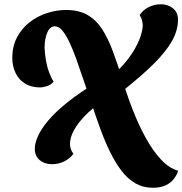

<svg xmlns="http://www.w3.org/2000/svg" viewBox="-20 -752 860 905"><path d="M700 133Q655 133 619 112.5Q583 92 554 54.5Q525 17 500.5 -32.5Q476 -82 454.5 -140.5Q433 -199 412 -262Q392 -320 374 -374Q356 -428 339.5 -474Q323 -520 306.5 -554.5Q290 -589 273.5 -608.5Q257 -628 239 -628Q216 -628 203.5 -600Q191 -572 190 -529Q191 -499 196.5 -467.5Q202 -436 212 -409.5Q222 -383 233 -367Q220 -352 201.5 -346Q183 -340 168 -340Q126 -340 96.5 -359Q67 -378 52.5 -410Q38 -442 38 -478Q38 -534 60.5 -576.5Q83 -619 120 -647.5Q157 -676 202 -690.5Q247 -705 292 -705Q351 -705 391.5 -682Q432 -659 460 -616.5Q488 -574 510.5 -514Q533 -454 556 -380Q577 -308 605 -236Q633 -164 666.5 -103Q700 -42 738.5 -0.5Q777 41 820 53Q813 74 799 92Q785 110 761 121.5Q737 133 700 133ZM226 22Q190 22 167 2.5Q144 -17 144 -51Q144 -77 159 -110.5Q174 -144 207.5 -184Q241 -224 297 -269Q353 -314 435 -364L472 -279Q443 -262 414.5 -238Q386 -214 362 -186Q338 -158 324 -129Q310 -100 310 -74Q310 -62 313.5 -50.5Q317 -39 326 -27Q308 -3 281 9.5Q254 22 226 22ZM555 -321 518 -405Q550 -432 575 -463Q600 -494 617 -524.5Q634 -555 643 -582.5Q652 -610 653 -632Q652 -646 649 -658Q646 -670 638 -681Q656 -707 683 -719.5Q710 -732 737 -732Q771 -732 795 -713Q819 -694 819 -659Q819 -609 790.5 -558.5Q762 -508 704 -450.5Q646 -393 555 -321Z"/></svg>

Font: Sansita Swashed Light
Style: Bold
Weight: 700
Version: Version 1.003